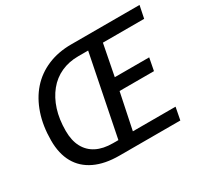

<svg xmlns="http://www.w3.org/2000/svg" viewBox="-135 -849 1113 1044"><g transform="rotate(-30 422.0 -327.5)"><path d="M340 0Q249 0 186 -30Q123 -60 91 -117Q59 -174 59 -256Q59 -347 84 -421Q109 -495 155 -547Q201 -599 267 -627Q333 -655 415 -655H844L828 -577H569L531 -382H747L732 -304H516L469 -78H737L722 0ZM343 -76H377L478 -580H416Q357 -580 308.5 -558Q260 -536 225.5 -493.5Q191 -451 172.5 -393Q154 -335 154 -262Q154 -202 176 -160.5Q198 -119 240 -97.5Q282 -76 343 -76Z"/></g></svg>

Font: Source Sans 3 ExtraLight Medium
Style: Italic
Weight: 500
Italic angle: -11°
Version: Version 3.052;hotconv 1.1.0;makeotfexe 2.6.0